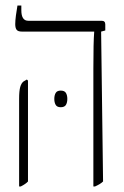

<svg xmlns="http://www.w3.org/2000/svg" viewBox="-20 -667 446 693"><path d="M317 6V-420Q317 -516 320 -552V-553H59Q45 -553 40 -559.5Q35 -566 35 -580Q35 -592 37.5 -611.5Q40 -631 43 -647H57V-630Q57 -592 82 -592H347Q360 -592 360 -579V-557L345 -553L352 -12Q347 -7 339.5 -2.5Q332 2 323 6ZM49 6V-310Q49 -339 53 -353Q57 -367 65 -373L77 -380L81 -376V-12Q73 -3 55 6ZM176 -310Q176 -323 181 -331.5Q186 -340 199 -340Q213 -340 218 -331.5Q223 -323 223 -310Q223 -297 218 -288.5Q213 -280 199 -280Q186 -280 181 -288.5Q176 -297 176 -310Z"/></svg>

Font: Noto Serif Hebrew ExtraCondensed ExtraLight
Style: Regular
Weight: 200
Width: 2
Designer: Monotype Design Team
Foundry: Monotype Imaging Inc.
Version: Version 2.004; ttfautohint (v1.8.4.7-5d5b)